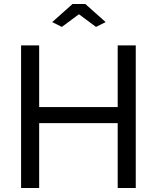

<svg xmlns="http://www.w3.org/2000/svg" viewBox="-20 -936 781 956"><path d="M240 -826 341 -916H405L506 -826L458 -802L373 -865L288 -802ZM656 -710V0H566V-323H175V0H85V-710H175V-403H566V-710Z"/></svg>

Font: Raleway-v4020 Medium
Style: Regular
Weight: 500
Designer: Matt McInerney, Pablo Impallari, Rodrigo Fuenzalida
Foundry: Matt McInerney, Pablo Impallari, Rodrigo Fuenzalida
Version: Version 4.020;PS 004.020;hotconv 1.0.88;makeotf.lib2.5.64775